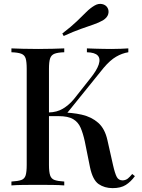

<svg xmlns="http://www.w3.org/2000/svg" viewBox="-20 -958 732 992"><path d="M468 -929Q488 -941 507.5 -937Q527 -933 536 -917Q544 -902 539 -884.5Q534 -867 512 -853Q491 -841 463.5 -831.5Q436 -822 399 -809Q362 -796 309 -772L302 -785Q349 -821 377.5 -848.5Q406 -876 426 -896Q446 -916 468 -929ZM312 -708V-688Q279 -687 262 -680.5Q245 -674 239 -656.5Q233 -639 233 -602V-106Q233 -70 239 -52Q245 -34 262 -28Q279 -22 312 -20V0Q288 -2 251.5 -2.5Q215 -3 177 -3Q135 -3 98.5 -2.5Q62 -2 39 0V-20Q73 -22 90 -28Q107 -34 112.5 -52Q118 -70 118 -106V-602Q118 -639 112.5 -656.5Q107 -674 89.5 -680.5Q72 -687 39 -688V-708Q62 -707 98.5 -706Q135 -705 177 -705Q215 -705 251.5 -706Q288 -707 312 -708ZM290 -377Q352 -377 402.5 -365.5Q453 -354 487.5 -323.5Q522 -293 535 -234L564 -105Q574 -61 583.5 -43.5Q593 -26 614 -26Q630 -27 640.5 -35.5Q651 -44 663 -59L677 -48Q656 -19 630 -2.5Q604 14 562 14Q520 14 489.5 -7Q459 -28 445 -94L418 -228Q409 -269 396.5 -298Q384 -327 358 -342.5Q332 -358 282 -358H212V-377ZM232 -358V-377Q274 -378 305 -396.5Q336 -415 362 -446L445 -551Q480 -594 490 -624.5Q500 -655 485 -671Q470 -687 429 -688V-708Q450 -707 471 -706.5Q492 -706 513 -705.5Q534 -705 555 -705Q582 -705 604.5 -706Q627 -707 643 -708V-688Q611 -683 580 -665Q549 -647 516 -608L314 -358Z"/></svg>

Font: Playfair Display Medium
Style: Regular
Weight: 500
Designer: Claus Eggers Sørensen
Foundry: Claus Eggers Sørensen
Version: Version 1.203